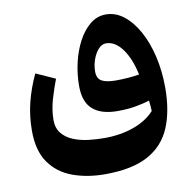

<svg xmlns="http://www.w3.org/2000/svg" viewBox="-83 -578 919 918"><g transform="rotate(-10 377.0 -119.0)"><path d="M709 -101.1Q709 11.2 675.3 91.6Q641.6 171.9 564 214.4Q486.3 256.8 354.5 256.8Q268.6 256.8 198.2 231.2Q127.9 205.6 86.7 147.5Q45.4 89.4 45.4 -7.8Q45.4 -79.6 61.8 -145Q78.1 -210.4 108.9 -275.9L202.1 -233.9Q185.5 -190.4 171.1 -141.8Q156.7 -93.3 155.8 -42.5Q155.8 -2 176.3 23.4Q196.8 48.8 230 62.5Q263.2 76.2 302.7 81.1Q342.3 85.9 380.4 85.9Q460.4 85.9 524.4 62.7Q588.4 39.6 626 -2.4Q625.5 -16.1 624.5 -27.8Q623.5 -39.6 621.6 -53.7Q588.9 -43 549.6 -36.6Q510.3 -30.3 466.3 -30.3Q386.7 -30.3 345.7 -66.2Q304.7 -102.1 304.7 -180.2Q304.7 -237.3 317.6 -293.2Q330.6 -349.1 355 -394.8Q379.4 -440.4 413.3 -467.8Q447.3 -495.1 489.3 -495.1Q536.1 -495.1 575.9 -464.1Q615.7 -433.1 645.8 -378.7Q675.8 -324.2 692.4 -252.9Q709 -181.6 709 -101.1ZM596.7 -184.6Q580.1 -263.7 545.2 -311.3Q510.3 -358.9 465.8 -358.9Q445.8 -358.9 429 -340.1Q412.1 -321.3 402.1 -292.7Q392.1 -264.2 392.1 -234.4Q392.1 -200.7 414.8 -188.2Q437.5 -175.8 483.4 -175.8Q510.7 -175.8 540.5 -178Q570.3 -180.2 596.7 -184.6Z"/></g></svg>

Font: Pinar-DS2-FD Bold
Style: Regular
Weight: 700
Designer: Amin Abedi
Version: Version 3.000